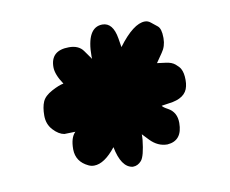

<svg xmlns="http://www.w3.org/2000/svg" viewBox="-57 -592 691 576"><g transform="rotate(-10 289.0 -304.0)"><path d="M303.2 -85.9Q269 -90.8 256.8 -153.8Q221.7 -109.4 190.4 -109.4Q181.2 -109.4 173.3 -113.3Q137.2 -130.4 136.7 -168V-168.9Q136.7 -204.1 152.3 -219.2L118.7 -218.3Q101.6 -221.2 85.2 -239Q68.8 -256.8 68.8 -282.7Q68.8 -308.6 75.9 -325Q83 -341.3 106 -353.5Q128.9 -365.7 142.1 -367.7Q121.1 -398.9 121.1 -421.4Q121.1 -472.2 177.2 -472.2Q207 -472.2 220.5 -452.9Q233.9 -433.6 239.7 -425.8Q239.7 -429.2 239.3 -433.1Q239.3 -521.5 287.6 -522Q319.8 -522 328.1 -472.7Q330.6 -457.5 332.5 -445.3Q379.9 -508.8 415 -508.8Q424.3 -508.8 432.1 -502.4Q439.9 -496.1 450.7 -487.5Q461.4 -479 461.4 -451.7V-449.2Q461.4 -425.3 448.2 -407Q435.1 -388.7 429.2 -379.4Q437.5 -377.9 455.3 -376Q473.1 -374 483.6 -365.2Q494.1 -356.4 497.8 -349.6Q501.5 -342.8 503.2 -334.2Q504.9 -325.7 504.9 -314.9Q504.9 -304.2 502.9 -295.9Q495.6 -260.3 443.4 -254.4Q427.2 -252.4 420.9 -251Q423.3 -246.1 438 -238.3Q463.9 -224.1 463.9 -191.4Q463.9 -137.2 418 -133.8H417.5Q388.7 -133.8 365.7 -157.7Q355 -169.4 347.2 -177.2Q347.2 -175.3 347.2 -171.6Q347.2 -168 346.7 -161.1Q341.3 -110.8 330.3 -98.4Q319.3 -85.9 304.7 -85.9Z"/></g></svg>

Font: Drukaatie burti
Style: Heavy
Weight: 800
Version: Version 0.14